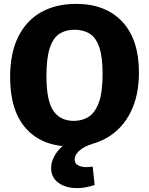

<svg xmlns="http://www.w3.org/2000/svg" viewBox="-20 -741 766 988"><path d="M348 13Q198 13 115 -78.5Q32 -170 32 -344Q32 -468 74 -552Q116 -636 192 -678.5Q268 -721 371 -721Q524 -721 609.5 -629Q695 -537 695 -368Q695 -250 652.5 -164.5Q610 -79 532 -33Q454 13 348 13ZM360 -119Q404 -119 437 -140.5Q470 -162 489 -214.5Q508 -267 508 -361Q508 -446 491.5 -496Q475 -546 442.5 -567Q410 -588 363 -588Q319 -588 286.5 -567.5Q254 -547 236.5 -495Q219 -443 219 -350Q219 -223 254.5 -171Q290 -119 360 -119ZM377 227Q318 227 280.5 199.5Q243 172 243 123Q243 90 264 55Q285 20 328 -10Q371 -40 438 -57L454 0Q411 13 387.5 35Q364 57 364 79Q364 100 381.5 109.5Q399 119 425 119Q433 119 441 118Q449 117 457 116L467 211Q418 227 377 227Z"/></svg>

Font: Bitter ExtraBold
Style: Regular
Weight: 800
Designer: Sol Matas, and Bitter project Authors
Foundry: Sol Matas
Version: Version 2.001